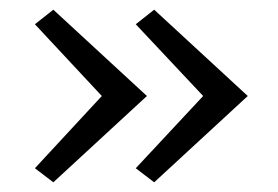

<svg xmlns="http://www.w3.org/2000/svg" viewBox="-20 -409 573 396"><path d="M283 -211 90 -33 52 -62 190 -211 52 -359 90 -389ZM491 -211 298 -33 260 -62 399 -211 260 -359 298 -389Z"/></svg>

Font: Ysabeau
Style: Regular
Weight: 400
Designer: Christian Thalmann (Catharsis Fonts)
Version: Version 0.003